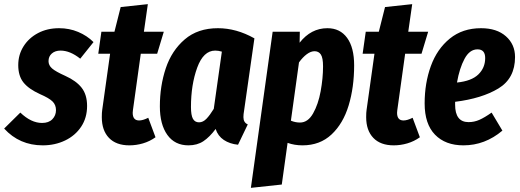

<svg xmlns="http://www.w3.org/2000/svg" viewBox="-49 -684 2506 926"><path d="M402 -481 338 -401Q289 -440 243 -440Q217 -440 201 -426Q185 -412 185 -389Q185 -369 202 -354Q219 -339 266 -318Q319 -294 345 -260.5Q371 -227 371 -173Q371 -116 342.5 -73Q314 -30 265 -6.5Q216 17 157 17Q45 17 -29 -64L49 -141Q101 -91 154 -91Q186 -91 203.5 -109Q221 -127 221 -153Q221 -178 204.5 -194.5Q188 -211 144 -230Q89 -255 64 -286.5Q39 -318 39 -370Q39 -420 64.5 -460.5Q90 -501 134.5 -524.5Q179 -548 236 -548Q285 -548 328 -530Q371 -512 402 -481Z M592 -152Q591 -148 591 -140Q591 -103 622 -103Q640 -103 666 -116L701 -22Q673 -2 640.5 7.5Q608 17 575 17Q511 17 476.5 -19Q442 -55 442 -119Q442 -142 444 -154L482 -425H425L440 -531H503L533 -650L664 -664L645 -531H741L709 -425H630Z M1178 -499 1128 -149Q1125 -133 1125 -119Q1125 -93 1146 -84L1099 14Q1059 10 1030.5 -9Q1002 -28 991 -62Q962 -23 932 -3Q902 17 860 17Q794 17 758 -33.5Q722 -84 722 -171Q722 -269 750.5 -354.5Q779 -440 842 -494Q905 -548 1002 -548Q1091 -548 1178 -499ZM872 -168Q872 -128 881.5 -111Q891 -94 911 -94Q930 -94 946.5 -111Q963 -128 982 -159L1021 -435Q1004 -440 989 -440Q932 -440 902 -357.5Q872 -275 872 -168Z M1266 -531H1397L1396 -478Q1451 -548 1530 -548Q1591 -548 1625 -501.5Q1659 -455 1659 -369Q1659 -263 1632.5 -175.5Q1606 -88 1550 -35.5Q1494 17 1410 17Q1371 17 1338 5L1310 206L1161 222ZM1509 -364Q1509 -405 1498.5 -421Q1488 -437 1468 -437Q1450 -437 1430.5 -422.5Q1411 -408 1393 -383L1354 -102Q1375 -93 1398 -93Q1436 -93 1461 -137Q1486 -181 1497.5 -244Q1509 -307 1509 -364Z M1867 -152Q1866 -148 1866 -140Q1866 -103 1897 -103Q1915 -103 1941 -116L1976 -22Q1948 -2 1915.5 7.5Q1883 17 1850 17Q1786 17 1751.5 -19Q1717 -55 1717 -119Q1717 -142 1719 -154L1757 -425H1700L1715 -531H1778L1808 -650L1939 -664L1920 -531H2016L1984 -425H1905Z M2435 -409Q2435 -306 2355 -257.5Q2275 -209 2146 -193V-179Q2146 -95 2211 -95Q2238 -95 2263 -106Q2288 -117 2322 -141L2374 -54Q2290 17 2186 17Q2099 17 2049 -34.5Q1999 -86 1999 -185Q1999 -283 2029 -365.5Q2059 -448 2120.5 -498Q2182 -548 2271 -548Q2347 -548 2391 -509Q2435 -470 2435 -409ZM2291 -404Q2291 -446 2254 -446Q2216 -446 2191.5 -400.5Q2167 -355 2155 -286Q2225 -293 2258 -325Q2291 -357 2291 -404Z"/></svg>

Font: Fira Sans Extra Condensed
Style: Bold Italic
Weight: 700
Width: 3
Italic angle: -8°
Designer: Carrois Corporate & Edenspiekermann AG
Foundry: Carrois Corporate GbR & Edenspiekermann AG
Version: Version 4.203